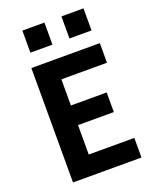

<svg xmlns="http://www.w3.org/2000/svg" viewBox="-166 -1012 882 1104"><g transform="rotate(-20 274.5 -460.0)"><path d="M225 -300V-120H504V0H85V-700H504V-580H225V-420H444V-300ZM110 -785V-920H245V-785ZM349 -785V-920H484V-785Z"/></g></svg>

Font: Quantico
Style: Bold
Weight: 700
Designer: Matt Desmond
Foundry: MADtype
Version: Version 2.002